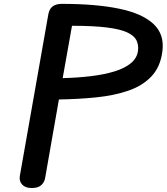

<svg xmlns="http://www.w3.org/2000/svg" viewBox="-20 -948 841 968"><path d="M139.5 0Q108 0 91.8 -17.5Q75.5 -35 80 -61L223.5 -875Q228.5 -903 245.5 -915.8Q262.5 -928.5 292 -928.5Q463.5 -928.5 580.5 -904.2Q697.5 -880 754 -827Q810.5 -774 798.5 -687.5Q788 -609 742.5 -561.8Q697 -514.5 625.2 -490.2Q553.5 -466 464.2 -457Q375 -448 277 -446.5L207.5 -50.5Q204 -29.5 188.2 -14.8Q172.5 0 139.5 0ZM296 -554Q371 -556 438 -564Q505 -572 557.2 -588Q609.5 -604 640.8 -630.2Q672 -656.5 676 -694.5Q679 -723 667.5 -745.8Q656 -768.5 621 -784.8Q586 -801 518.8 -809.5Q451.5 -818 343 -818Z"/></svg>

Font: Edu AU VIC WA NT Hand SemiBold
Style: Regular
Weight: 600
Version: Version 1.001